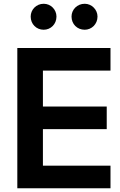

<svg xmlns="http://www.w3.org/2000/svg" viewBox="-20 -1000 635 1020"><path d="M72 0H567V-120H208V-314H547V-434H208V-625H567V-745H72ZM143 -912C143 -872 173 -842 212 -842C250 -842 280 -872 280 -912C280 -949 250 -980 212 -980C173 -980 143 -949 143 -912ZM360 -912C360 -872 390 -842 430 -842C467 -842 498 -872 498 -912C498 -949 467 -980 430 -980C390 -980 360 -949 360 -912Z"/></svg>

Font: Mluvka
Style: Bold
Weight: 700
Designer: Modified by Jiří Krblich, Original typeface by Gumpita Rahayu
Foundry: Gumpita Rahayu & Jiří Krblich
Version: Version 2.000;Glyphs 3.1.1 (3134)